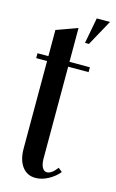

<svg xmlns="http://www.w3.org/2000/svg" viewBox="-112 -745 482 800"><g transform="rotate(15 129.5 -345.0)"><path d="M181 -588 202 -699H259L198 -588ZM127 9Q90 9 69 -19.5Q48 -48 48 -97V-474H1V-495H48V-608L139 -641V-495H227V-474H139V-78Q139 -54 146.5 -40Q154 -26 167 -26Q187 -26 210 -57L227 -43Q208 -20 180.5 -5.5Q153 9 127 9Z"/></g></svg>

Font: Moniqa Narrow Heading
Style: Bold
Weight: 700
Width: 4
Designer: Rajesh Rajput
Foundry: Rajesh Rajput
Version: Version 1.000